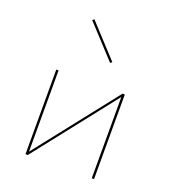

<svg xmlns="http://www.w3.org/2000/svg" viewBox="-126 -772 771 866"><g transform="rotate(20 259.5 -339.0)"><path d="M313 -517 171 -671 179 -678 321 -524ZM424 0H413V-390L106 0H95V-406H106V-16L413 -406H424Z"/></g></svg>

Font: Ysabeau Infant Hairline
Style: Regular
Weight: 100
Designer: Christian Thalmann (Catharsis Fonts)
Version: Version 0.003